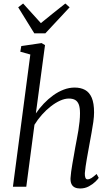

<svg xmlns="http://www.w3.org/2000/svg" viewBox="-20 -1062 638 1092"><path d="M435.5 10Q418 10 405.5 4Q393 -2 386.8 -14.8Q380.5 -27.5 381 -48.5Q382 -64.5 384.8 -86Q387.5 -107.5 391.8 -131Q396 -154.5 400.2 -178.2Q404.5 -202 408 -223.5Q412 -245.5 416.8 -270Q421.5 -294.5 425.8 -320.2Q430 -346 432.5 -370.8Q435 -395.5 435 -417.5Q435 -450 428 -468Q421 -486 407 -493.8Q393 -501.5 371.5 -501.5Q348.5 -501.5 322.2 -489.8Q296 -478 269.2 -457.2Q242.5 -436.5 218.5 -409.5Q194.5 -382.5 176 -352.5L129.5 0H53.5L152.5 -752L95.5 -768L101 -800L216.5 -817L236 -805.5L184 -417Q204 -446.5 229.2 -473Q254.5 -499.5 283 -520Q311.5 -540.5 342.2 -552.2Q373 -564 404.5 -564Q439 -564 463.8 -550.5Q488.5 -537 501.8 -506Q515 -475 515 -422.5Q515 -399.5 510.8 -368.8Q506.5 -338 500.5 -305.8Q494.5 -273.5 489.5 -245.5Q486 -226 482 -204Q478 -182 474 -159.5Q470 -137 467 -115.8Q464 -94.5 462.5 -77Q462 -60 465.8 -51Q469.5 -42 477.5 -42Q489 -42 500.5 -49.5Q512 -57 529.5 -72.5L541.5 -50.5Q537.5 -43.5 522.8 -29Q508 -14.5 485.5 -2.2Q463 10 435.5 10ZM175 -872.5 83.5 -1020.5 111.5 -1042Q136.5 -1014.5 161.8 -986.5Q187 -958.5 212.5 -930.5Q246.5 -958.5 281.2 -986.2Q316 -1014 351.5 -1042L376 -1020.5L238 -872.5Z"/></svg>

Font: Merriweather 28pt Light
Style: Italic
Weight: 300
Italic angle: -7.8°
Version: Version 2.101